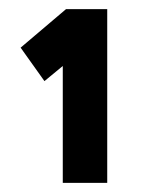

<svg xmlns="http://www.w3.org/2000/svg" viewBox="-20 -860 310 419"><path d="M214 -461V-840H124L25 -756L77 -683L117 -716V-461Z"/></svg>

Font: Kreadon Extra Bold
Style: Regular
Weight: 800
Designer: kohakuno
Foundry: StudioGnu
Version: Version 1.000;Glyphs 3.1.2 (3151)